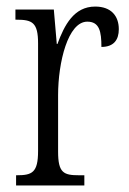

<svg xmlns="http://www.w3.org/2000/svg" viewBox="-20 -565 393 585"><path d="M29 0H237V-31H221C174 -31 157 -38 157 -103V-275C157 -375 187 -499 246 -499C283 -499 289 -469 289 -422C327 -422 342 -444 342 -476C342 -516 319 -545 270 -545C205 -545 176 -488 155 -431H153L144 -536H27V-505H30C78 -505 96 -497 96 -433V-105C96 -39 78 -31 31 -31H29Z"/></svg>

Font: Noto Serif Bengali ExtraCondensed Light
Style: Regular
Weight: 300
Width: 2
Designer: Juan Bruce, Universal Thirst, Indian Type Foundry and the Monotype Design Team.
Foundry: Monotype Imaging Inc.
Version: Version 2.003